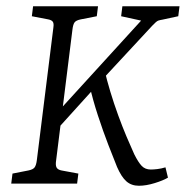

<svg xmlns="http://www.w3.org/2000/svg" viewBox="-20 -588 595 615"><path d="M155 -165 162 -226 432 -522 368 -536 372 -568H555L551 -536L500 -525Q493 -524 487 -522Q481 -520 468 -506L288 -312ZM16 0 20 -32 71 -42Q86 -45 91 -52Q96 -59 98 -75L151 -500Q153 -513 149 -518.5Q145 -524 134 -526L82 -536L86 -568H294L290 -536L239 -526Q224 -523 219 -516.5Q214 -510 212 -493L159 -68Q158 -55 162.5 -49.5Q167 -44 177 -42L231 -32L227 0ZM425 7Q401 7 385 -7Q369 -21 355 -53Q344 -80 327 -124Q310 -168 293.5 -218.5Q277 -269 267 -314L314 -367Q322 -332 333.5 -294Q345 -256 358.5 -219Q372 -182 385.5 -150Q399 -118 410 -94Q423 -68 434 -56.5Q445 -45 463 -45Q472 -45 484.5 -46.5Q497 -48 510 -52L518 -19Q503 -10 475.5 -1.5Q448 7 425 7Z"/></svg>

Font: Rasa Light
Style: Italic
Weight: 300
Italic angle: -7.10001°
Designer: Anna Giedrys (Yrsa+Rasa design), David Brezina (Yrsa art-direction, Rasa art-direction, design)
Foundry: Rosetta Type Foundry
Version: Version 2.004